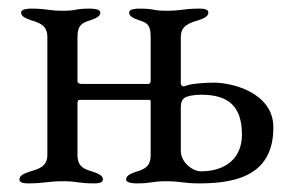

<svg xmlns="http://www.w3.org/2000/svg" viewBox="-20 -423 680 446"><path d="M400 -229V-337C400 -364 421 -370 441 -376C452 -380 464 -384 464 -394C464 -402 452 -403 444 -403C406 -403 402 -398 367 -398C332 -398 342 -403 303 -403C296 -403 280 -402 280 -394C280 -384 292 -380 303 -376C323 -370 330 -364 330 -337V-236C330 -230 327 -228 325 -228H170C167 -228 160 -229 160 -234V-337C160 -364 170 -370 190 -376C201 -380 213 -384 213 -394C213 -402 196 -403 189 -403C151 -403 161 -398 126 -398C91 -398 91 -403 52 -403C45 -403 29 -402 29 -394C29 -384 41 -380 52 -376C72 -370 90 -364 90 -337V-63C90 -35 68 -30 48 -24C37 -20 25 -16 25 -6C25 2 38 3 45 3C83 3 91 -2 126 -2C161 -2 161 3 200 3C207 3 219 2 219 -6C219 -16 207 -20 196 -24C176 -30 160 -35 160 -63V-184C160 -189 163 -191 163 -191H326C329 -191 330 -191 330 -186V-63C330 -36 316 -30 296 -24C285 -20 273 -16 273 -6C273 2 290 3 297 3C335 3 331 -2 366 -2C401 -2 404 3 444 3C537 3 615 -21 615 -127C615 -207 521 -231 477 -231C458 -231 422 -229 410 -223C406 -221 400 -224 400 -229ZM409 -196C415 -200 431 -203 447 -203C511 -203 542 -176 542 -110C542 -54 502 -25 447 -25C428 -25 400 -45 400 -73V-170C400 -175 399 -189 409 -196Z"/></svg>

Font: EB Garamond SC 08
Style: Regular
Weight: 400
Version: Version 0.016